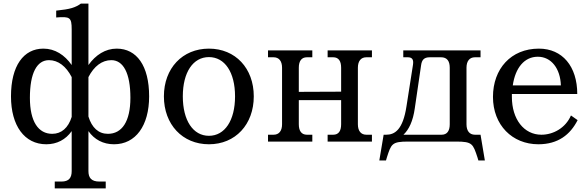

<svg xmlns="http://www.w3.org/2000/svg" viewBox="-20 -786 3263 1066"><path d="M471 164V-58C504 -11 553 15 613 15C733 15 808 -88 808 -251C808 -421 739 -516 628 -516C565 -516 511 -481 471 -425V-766H429C398 -744 371 -735 292 -727V-689C368 -695 378 -690 378 -623V-425C339 -481 285 -516 221 -516C111 -516 41 -421 41 -251C41 -88 116 15 237 15C296 15 345 -11 378 -58V164C378 201 363 222 321 222H284V260H567V222H532C487 222 471 201 471 164ZM146 -243C146 -381 185 -452 252 -452C303 -452 347 -418 378 -358V-137C359 -76 321 -43 270 -43C193 -43 146 -111 146 -243ZM471 -139V-358C502 -418 546 -452 598 -452C664 -452 704 -381 704 -243C704 -111 657 -43 579 -43C527 -43 490 -77 471 -139Z M1140 -32C1052 -32 995 -117 995 -251C995 -385 1052 -469 1140 -469C1228 -469 1285 -385 1285 -251C1285 -117 1228 -32 1140 -32ZM890 -251C890 -95 993 15 1140 15C1287 15 1389 -95 1389 -251C1389 -407 1287 -516 1140 -516C993 -516 890 -407 890 -251Z M1639 -96V-230H1874V-96C1874 -59 1860 -38 1830 -38H1799V0H2045V-38H2014C1984 -38 1967 -59 1967 -96V-410C1967 -447 1984 -468 2014 -468H2045V-506H1799V-468H1830C1860 -468 1874 -447 1874 -410V-277L1639 -276V-410C1639 -447 1654 -468 1684 -468H1714V-506H1468V-468H1499C1529 -468 1546 -447 1546 -410V-96C1546 -59 1529 -38 1499 -38H1468V0H1714V-38H1684C1654 -38 1639 -59 1639 -96Z M2219 -506V-468H2244C2269 -468 2277 -455 2273 -427L2237 -197C2217 -64 2171 -38 2124 -38H2110L2086 105H2123L2128 88C2152 13 2156 0 2246 0H2513C2603 0 2606 13 2631 88L2636 105H2672L2648 -38H2617C2587 -38 2570 -59 2570 -96V-410C2570 -447 2587 -468 2617 -468H2648V-506ZM2220 -38C2250 -66 2273 -113 2283 -185L2318 -424C2322 -453 2334 -468 2366 -468H2429C2462 -468 2477 -447 2477 -410V-96C2477 -59 2462 -38 2432 -38Z M2717 -248C2717 -92 2824 15 2969 15C3078 15 3146 -38 3187 -119L3150 -145C3120 -75 3051 -38 2986 -38C2889 -38 2822 -124 2822 -248V-264H3185C3185 -418 3102 -516 2972 -516C2817 -516 2717 -404 2717 -248ZM2827 -312C2841 -409 2891 -471 2966 -471C3041 -471 3091 -405 3094 -312Z"/></svg>

Font: LT Superior Serif Medium
Style: Regular
Weight: 500
Designer: Daniel Lyons
Foundry: LyonsType
Version: Version 2.120;FEAKit 1.0